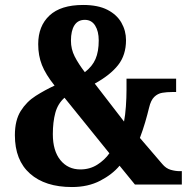

<svg xmlns="http://www.w3.org/2000/svg" viewBox="-20 -744 766 774"><path d="M270 10Q162 10 101 -44Q40 -98 40 -199Q40 -259 63.5 -296.5Q87 -334 124 -357.5Q161 -381 200 -399Q164 -444 149 -482Q134 -520 134 -566Q134 -639 179.5 -681.5Q225 -724 315 -724Q375 -724 413 -704.5Q451 -685 469.5 -652.5Q488 -620 488 -582Q488 -522 456 -481.5Q424 -441 362 -407L480 -254Q485 -280 487.5 -315Q490 -350 490 -382V-427H690V-373H673Q653 -373 634.5 -370Q616 -367 602 -353.5Q588 -340 581 -310Q574 -281 565 -250.5Q556 -220 544 -188L634 -83Q649 -65 668 -59.5Q687 -54 705 -54H713V0H524L462 -76Q433 -41 384 -15.5Q335 10 270 10ZM322 -453Q352 -476 365 -506Q378 -536 378 -581Q378 -618 363.5 -641Q349 -664 322 -664Q294 -664 280 -642Q266 -620 266 -580Q266 -546 281 -516.5Q296 -487 322 -453ZM304 -61Q342 -61 372 -80Q402 -99 421 -126L240 -350Q213 -326 203 -289Q193 -252 193 -203Q193 -136 223.5 -98.5Q254 -61 304 -61Z"/></svg>

Font: Noto Serif Tamil Condensed ExtraBold
Style: Italic
Weight: 800
Width: 3
Italic angle: -12°
Designer: Indian Type Foundry, Tom Grace, and the Monotype Design Team
Foundry: Monotype Imaging Inc.
Version: Version 2.003; ttfautohint (v1.8.4.7-5d5b)